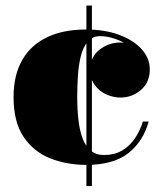

<svg xmlns="http://www.w3.org/2000/svg" viewBox="-20 -574 585 680"><path d="M286.5 10Q216 10 157.2 -13.5Q98.5 -37 63.2 -89.8Q28 -142.5 28 -230Q28 -307.5 58.5 -361Q89 -414.5 146.5 -442Q204 -469.5 284.5 -469.5Q350.5 -469.5 401.5 -450.8Q452.5 -432 481.5 -400Q510.5 -368 510.5 -328Q510.5 -282.5 479.2 -255.5Q448 -228.5 406.5 -228.5Q381.5 -228.5 356.8 -239.5Q332 -250.5 315.8 -272.5Q299.5 -294.5 299.5 -327Q299.5 -372 332.2 -397.8Q365 -423.5 406.5 -423.5Q446.5 -423.5 478 -398.2Q509.5 -373 509.5 -328H490.5Q490.5 -353.5 475.2 -375.2Q460 -397 436 -412.8Q412 -428.5 385.2 -437.2Q358.5 -446 335 -446Q306.5 -446 290 -425.8Q273.5 -405.5 265.8 -373.2Q258 -341 255.8 -303.2Q253.5 -265.5 253.5 -230Q253.5 -187 257.8 -149.8Q262 -112.5 272.2 -84.5Q282.5 -56.5 301.2 -40.8Q320 -25 348.5 -25Q385 -25 411.8 -40.5Q438.5 -56 457 -82.8Q475.5 -109.5 486 -143.5H506.5Q487 -72.5 434 -31.2Q381 10 286.5 10ZM286 85V-554.5H305.5V85Z"/></svg>

Font: Bodoni Moda Black
Style: Regular
Weight: 900
Version: Version 2.005